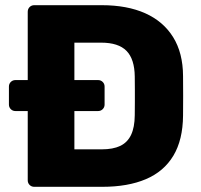

<svg xmlns="http://www.w3.org/2000/svg" viewBox="-20 -720 775 740"><path d="M112 0Q101.4 0 94.1 -7.2Q86.9 -14.5 86.9 -25.1V-292H39.5Q28.9 -292 21.6 -299.3Q14.4 -306.5 14.4 -317.1V-386.2Q14.4 -396.9 21.6 -404.1Q28.9 -411.4 39.5 -411.4H86.9V-674.5Q86.9 -685.5 94.1 -692.8Q101.4 -700 112 -700H371.9Q470.4 -700 540.1 -668.7Q609.7 -637.4 647.4 -576.6Q685.1 -515.8 685.5 -426.9Q685.9 -386.9 685.9 -350.8Q685.9 -314.8 685.5 -274.1Q684.7 -180.9 648.2 -119.9Q611.6 -59 542.3 -29.5Q473 0 374.4 0ZM266.7 -144.4H371.9Q415.6 -144.4 443.5 -157.7Q471.4 -171.1 485.2 -200.2Q499 -229.2 499.4 -276Q499.8 -302.9 499.8 -326.6Q499.8 -350.4 499.8 -374.2Q499.8 -398.1 499.4 -425Q498.6 -492.5 467.4 -524.1Q436.3 -555.6 370 -555.6H266.7V-411.4H358Q368.6 -411.4 375.9 -404.1Q383.1 -396.9 383.1 -386.2V-317.1Q383.1 -306.5 375.9 -299.3Q368.6 -292 358 -292H266.7Z"/></svg>

Font: Rubik Light
Style: Regular
Weight: 300
Designer: Hubert and Fischer
Foundry: Hubert and Fischer
Version: Version 2.300;gftools[0.9.30]